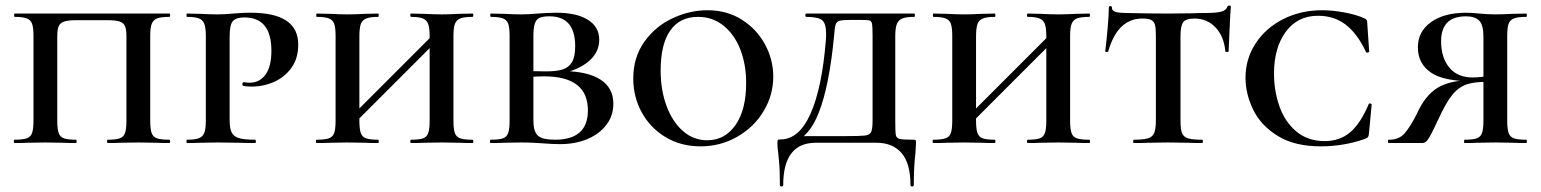

<svg xmlns="http://www.w3.org/2000/svg" viewBox="-20 -517 5569 694"><path d="M32 -12Q62 -12 76.5 -17Q91 -22 96 -36.5Q101 -51 101 -81V-387Q101 -417 96 -431Q91 -445 76.5 -450.5Q62 -456 33 -456Q31 -456 31 -462Q31 -468 33 -468H592Q595 -468 595 -462Q595 -456 592 -456Q562 -456 548 -450.5Q534 -445 528.5 -431Q523 -417 523 -387V-81Q523 -51 528 -36.5Q533 -22 547.5 -17Q562 -12 592 -12Q595 -12 595 -6Q595 0 592 0Q562 0 545 -1L481 -2L415 -1Q399 0 369 0Q367 0 367 -6Q367 -12 369 -12Q399 -12 413 -17Q427 -22 432 -36.5Q437 -51 437 -81V-385Q437 -410 432 -422Q427 -434 413 -439Q399 -444 369 -444H255Q226 -444 211.5 -439Q197 -434 192 -422Q187 -410 187 -385V-81Q187 -51 192 -36.5Q197 -22 211 -17Q225 -12 255 -12Q257 -12 257 -6Q257 0 255 0Q225 0 208 -1L143 -2L81 -1Q63 0 32 0Q30 0 30 -6Q30 -12 32 -12Z M902 -12Q905 -12 905 -6Q905 0 902 0Q865 0 844 -1L767 -2L705 -1Q687 0 656 0Q654 0 654 -6Q654 -12 656 -12Q685 -12 699 -17.5Q713 -23 718.5 -37Q724 -51 724 -81V-387Q724 -416 718.5 -430.5Q713 -445 699 -450.5Q685 -456 656 -456Q654 -456 654 -462Q654 -468 656 -468L704 -467Q744 -465 766 -465Q793 -465 823 -468Q834 -469 849.5 -470Q865 -471 886 -471Q1058 -471 1058 -356Q1058 -306 1033.5 -272Q1009 -238 970.5 -221Q932 -204 889 -204Q867 -204 859 -207Q856 -207 856 -213Q856 -215 857.5 -217.5Q859 -220 862 -220Q874 -218 882 -218Q918 -218 939.5 -247Q961 -276 961 -334Q961 -454 863 -454Q834 -454 822 -441Q810 -428 810 -385V-85Q810 -54 817 -39Q824 -24 843 -18Q862 -12 902 -12Z M1466 -456Q1463 -456 1463 -462Q1463 -468 1466 -468L1512 -467Q1552 -465 1577 -465Q1601 -465 1641 -467L1688 -468Q1691 -468 1691 -462Q1691 -456 1688 -456Q1658 -456 1644 -450.5Q1630 -445 1624.5 -431Q1619 -417 1619 -387V-81Q1619 -51 1624 -36.5Q1629 -22 1643.5 -17Q1658 -12 1688 -12Q1691 -12 1691 -6Q1691 0 1688 0Q1658 0 1641 -1L1577 -2L1513 -1Q1496 0 1466 0Q1463 0 1463 -6Q1463 -12 1466 -12Q1496 -12 1509.5 -17Q1523 -22 1528 -36.5Q1533 -51 1533 -81V-385Q1533 -415 1528 -429.5Q1523 -444 1509 -450Q1495 -456 1466 -456ZM1225 -71 1572 -418 1590 -400 1243 -53ZM1125 -456Q1123 -456 1123 -462Q1123 -468 1125 -468L1173 -467Q1213 -465 1235 -465Q1261 -465 1301 -467L1347 -468Q1349 -468 1349 -462Q1349 -456 1347 -456Q1318 -456 1303.5 -450Q1289 -444 1284 -429.5Q1279 -415 1279 -385V-81Q1279 -51 1284 -36.5Q1289 -22 1303 -17Q1317 -12 1347 -12Q1349 -12 1349 -6Q1349 0 1347 0Q1317 0 1300 -1L1235 -2L1173 -1Q1155 0 1124 0Q1122 0 1122 -6Q1122 -12 1124 -12Q1154 -12 1168.5 -17Q1183 -22 1188 -36.5Q1193 -51 1193 -81V-387Q1193 -417 1188 -431Q1183 -445 1168.5 -450.5Q1154 -456 1125 -456Z M2197 -142Q2197 -99 2172 -66Q2147 -33 2103.5 -14.5Q2060 4 2004 4Q1977 4 1941 1Q1927 0 1907 -1Q1887 -2 1863 -2L1802 -1Q1784 0 1753 0Q1751 0 1751 -6Q1751 -12 1753 -12Q1784 -12 1798 -17Q1812 -22 1817 -36.5Q1822 -51 1822 -81V-387Q1822 -417 1817 -431Q1812 -445 1798 -450.5Q1784 -456 1754 -456Q1752 -456 1752 -462Q1752 -468 1754 -468L1802 -467Q1842 -465 1863 -465Q1892 -465 1923 -468Q1934 -469 1954.5 -470Q1975 -471 1991 -471Q2064 -471 2105 -445.5Q2146 -420 2146 -373Q2146 -328 2108 -295.5Q2070 -263 2001 -249L2018 -260Q2105 -259 2151 -229Q2197 -199 2197 -142ZM1908 -385V-256L1872 -262Q1903 -259 1954 -259Q1992 -259 2014 -266Q2036 -273 2047.5 -292.5Q2059 -312 2059 -350Q2059 -458 1966 -458Q1942 -458 1930 -452.5Q1918 -447 1913 -431.5Q1908 -416 1908 -385ZM2105 -118Q2105 -241 1947 -241Q1902 -241 1872 -235L1908 -247V-81Q1908 -43 1923.5 -27.5Q1939 -12 1986 -12Q2105 -12 2105 -118Z M2269 -233Q2269 -310 2309 -366Q2349 -422 2411 -451Q2473 -480 2537 -480Q2608 -480 2662 -445.5Q2716 -411 2745.5 -356Q2775 -301 2775 -240Q2775 -173 2740 -115Q2705 -57 2644.5 -22.5Q2584 12 2512 12Q2441 12 2385.5 -21.5Q2330 -55 2299.5 -111Q2269 -167 2269 -233ZM2677 -217Q2677 -284 2656 -338Q2635 -392 2595.5 -424Q2556 -456 2503 -456Q2437 -456 2402.5 -406.5Q2368 -357 2368 -262Q2368 -191 2389.5 -133.5Q2411 -76 2449 -43Q2487 -10 2536 -10Q2600 -10 2638.5 -65Q2677 -120 2677 -217Z M2793 36Q2790 18 2790 0Q2790 -9 2791.5 -11Q2793 -13 2801 -13Q2868 -13 2909.5 -105.5Q2951 -198 2965 -370Q2966 -380 2966 -396Q2966 -433 2951 -444.5Q2936 -456 2894 -456Q2891 -456 2891 -462Q2891 -468 2894 -468H3285Q3287 -468 3287 -462Q3287 -456 3285 -456Q3255 -456 3241 -450Q3227 -444 3221.5 -429.5Q3216 -415 3216 -385V-81Q3216 -41 3218 -29.5Q3220 -18 3231.5 -15Q3243 -12 3280 -12Q3288 -12 3289.5 -10.5Q3291 -9 3291 0Q3291 8 3289 36Q3283 84 3283 152Q3283 157 3277 157Q3271 157 3271 152Q3271 74 3239 36.5Q3207 -1 3148 -1H2929Q2811 -1 2811 152Q2811 157 2805 157Q2799 157 2799 152Q2799 97 2796 69Q2793 41 2793 36ZM2852 -25H3036Q3089 -25 3106 -27Q3123 -29 3128.5 -39.5Q3134 -50 3134 -81V-387Q3134 -421 3132 -431Q3130 -441 3123 -443Q3116 -445 3090 -445H3055Q3026 -445 3015 -442Q3004 -439 3000.5 -428.5Q2997 -418 2995 -389Q2978 -208 2939.5 -109.5Q2901 -11 2827 6Z M3695 -456Q3692 -456 3692 -462Q3692 -468 3695 -468L3741 -467Q3781 -465 3806 -465Q3830 -465 3870 -467L3917 -468Q3920 -468 3920 -462Q3920 -456 3917 -456Q3887 -456 3873 -450.5Q3859 -445 3853.5 -431Q3848 -417 3848 -387V-81Q3848 -51 3853 -36.5Q3858 -22 3872.5 -17Q3887 -12 3917 -12Q3920 -12 3920 -6Q3920 0 3917 0Q3887 0 3870 -1L3806 -2L3742 -1Q3725 0 3695 0Q3692 0 3692 -6Q3692 -12 3695 -12Q3725 -12 3738.5 -17Q3752 -22 3757 -36.5Q3762 -51 3762 -81V-385Q3762 -415 3757 -429.5Q3752 -444 3738 -450Q3724 -456 3695 -456ZM3454 -71 3801 -418 3819 -400 3472 -53ZM3354 -456Q3352 -456 3352 -462Q3352 -468 3354 -468L3402 -467Q3442 -465 3464 -465Q3490 -465 3530 -467L3576 -468Q3578 -468 3578 -462Q3578 -456 3576 -456Q3547 -456 3532.5 -450Q3518 -444 3513 -429.5Q3508 -415 3508 -385V-81Q3508 -51 3513 -36.5Q3518 -22 3532 -17Q3546 -12 3576 -12Q3578 -12 3578 -6Q3578 0 3576 0Q3546 0 3529 -1L3464 -2L3402 -1Q3384 0 3353 0Q3351 0 3351 -6Q3351 -12 3353 -12Q3383 -12 3397.5 -17Q3412 -22 3417 -36.5Q3422 -51 3422 -81V-387Q3422 -417 3417 -431Q3412 -445 3397.5 -450.5Q3383 -456 3354 -456Z M3986 -332Q3985 -329 3980 -329Q3975 -329 3975 -332Q3979 -363 3983.5 -413.5Q3988 -464 3988 -490Q3988 -495 3993.5 -495Q3999 -495 3999 -490Q3999 -477 4014 -473.5Q4029 -470 4052 -470Q4138 -468 4203 -468L4290 -469Q4307 -470 4336 -470Q4374 -470 4393 -474.5Q4412 -479 4417 -494Q4418 -497 4423.5 -497Q4429 -497 4429 -494Q4429 -488 4427 -464Q4426 -439 4424 -401.5Q4422 -364 4421 -332Q4421 -329 4415 -329Q4409 -329 4409 -332Q4404 -386 4373.5 -418Q4343 -450 4298 -450Q4267 -450 4257 -437Q4247 -424 4247 -387V-81Q4247 -50 4252.5 -36Q4258 -22 4274 -17Q4290 -12 4325 -12Q4328 -12 4328 -6Q4328 0 4325 0Q4293 0 4274 -1L4201 -2L4131 -1Q4112 0 4078 0Q4076 0 4076 -6Q4076 -12 4078 -12Q4113 -12 4129.5 -17Q4146 -22 4152 -36.5Q4158 -51 4158 -81V-389Q4158 -416 4154.5 -428Q4151 -440 4141 -445Q4131 -450 4109 -450Q4020 -450 3986 -332Z M4911 -451Q4918 -448 4920 -444.5Q4922 -441 4922 -434L4929 -331Q4929 -328 4923.5 -327Q4918 -326 4917 -330Q4886 -396 4844 -428Q4802 -460 4744 -460Q4670 -460 4627.5 -402Q4585 -344 4585 -251Q4585 -189 4604.5 -133Q4624 -77 4665.5 -42Q4707 -7 4768 -7Q4823 -7 4860.5 -39Q4898 -71 4927 -140Q4928 -144 4933 -143Q4938 -142 4938 -139L4928 -33Q4927 -25 4925 -22Q4923 -19 4914 -15Q4837 12 4754 12Q4659 12 4598 -26Q4537 -64 4509.5 -121Q4482 -178 4482 -236Q4482 -304 4518.5 -360Q4555 -416 4618.5 -448Q4682 -480 4759 -480Q4796 -480 4839.5 -472Q4883 -464 4911 -451Z M4999 -12Q5036 -11 5057 -35Q5078 -59 5101 -105Q5131 -172 5176 -199.5Q5221 -227 5298 -227L5305 -223Q5197 -223 5151 -255.5Q5105 -288 5105 -346Q5105 -403 5152.5 -437Q5200 -471 5280 -471Q5300 -471 5327 -468Q5339 -467 5354 -466Q5369 -465 5386 -465Q5410 -465 5448 -467L5497 -468Q5499 -468 5499 -462Q5499 -456 5497 -456Q5467 -456 5452.5 -450.5Q5438 -445 5433 -431Q5428 -417 5428 -387V-81Q5428 -51 5433 -36.5Q5438 -22 5452 -17Q5466 -12 5497 -12Q5499 -12 5499 -6Q5499 0 5497 0Q5466 0 5448 -1L5386 -2L5320 -1Q5304 0 5274 0Q5272 0 5272 -6Q5272 -12 5274 -12Q5304 -12 5318 -17Q5332 -22 5337 -36.5Q5342 -51 5342 -81V-385Q5342 -427 5326.5 -442.5Q5311 -458 5279 -458Q5189 -458 5189 -368Q5189 -309 5218.5 -273Q5248 -237 5303 -237Q5318 -237 5335.5 -239Q5353 -241 5363 -244L5361 -221Q5311 -222 5281.5 -212Q5252 -202 5229 -173.5Q5206 -145 5180 -88Q5161 -47 5151.5 -29.5Q5142 -12 5135.5 -6Q5129 0 5120 0H4999Q4997 0 4997 -6Q4997 -12 4999 -12Z"/></svg>

Font: Cormorant SC SemiBold
Style: Regular
Weight: 600
Designer: Christian Thalmann (Catharsis Fonts)
Foundry: Catharsis Fonts
Version: Version 4.000